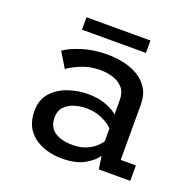

<svg xmlns="http://www.w3.org/2000/svg" viewBox="-118 -757 885 886"><g transform="rotate(20 325.0 -314.0)"><path d="M276 11Q190.5 11 136 -31.2Q81.5 -73.5 81.5 -152.5Q81.5 -208 112.8 -242.8Q144 -277.5 191.8 -293.8Q239.5 -310 288.5 -310Q342.5 -310 381.5 -294Q420.5 -278 434.5 -262.5V-334.5Q434.5 -371 415.8 -392.8Q397 -414.5 367 -424Q337 -433.5 303.5 -433.5Q253 -433.5 210.8 -415.8Q168.5 -398 147 -382L102.5 -455.5Q129 -475.5 185 -493.8Q241 -512 310.5 -512Q349 -512 388.2 -504Q427.5 -496 460.2 -477Q493 -458 513 -426.2Q533 -394.5 533 -347V-76H607.5V0H453L443.5 -64Q430 -39.5 387.2 -14.2Q344.5 11 276 11ZM300.5 -64.5Q338 -64.5 365 -76Q392 -87.5 409.5 -103.2Q427 -119 434.5 -131.5V-193.5Q421 -212 383.2 -229Q345.5 -246 305 -246Q273.5 -246 244.8 -237Q216 -228 197.5 -208.5Q179 -189 179 -157Q179 -108.5 212.2 -86.5Q245.5 -64.5 300.5 -64.5ZM159.5 -579.5V-640.5H473.5V-579.5Z"/></g></svg>

Font: Trispace
Style: Regular
Weight: 400
Designer: Tyler Finck
Foundry: Etcetera Type Company
Version: Version 1.210; ttfautohint (v1.8.3)